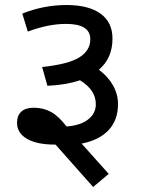

<svg xmlns="http://www.w3.org/2000/svg" viewBox="-20 -686 570 765"><path d="M305.2 -113.8 413.1 6.8 351.1 59.1 201.2 -109.9H198.2Q127.4 -109.9 87.6 -132.8Q47.9 -155.8 47.9 -196.8Q47.9 -225.6 64.9 -241.2Q82 -256.8 113.8 -256.8Q152.8 -256.8 183.3 -240Q213.9 -223.1 245.1 -182.1Q300.3 -186 331.1 -210Q361.8 -233.9 361.8 -271Q361.8 -298.8 346.4 -322.5Q331.1 -346.2 298.8 -366.2Q241.7 -347.2 168.9 -344.2L147.9 -418.9Q252.9 -430.2 296.4 -457.5Q339.8 -484.9 339.8 -529.8Q339.8 -590.8 243.2 -590.8Q172.4 -590.8 90.8 -560.1L68.8 -631.8Q153.8 -666 245.1 -666Q333 -666 380.6 -631.6Q428.2 -597.2 428.2 -532.2Q428.2 -454.1 374 -408.2Q411.1 -380.4 430.7 -345.2Q450.2 -310.1 450.2 -271Q450.2 -208 413.1 -168Q376 -127.9 305.2 -113.8Z"/></svg>

Font: Sarala
Style: Regular
Weight: 400
Designer: Andres Torresi
Foundry: Huerta Tipografica
Version: Version 1.004;PS 001.003;hotconv 1.0.70;makeotf.lib2.5.58329